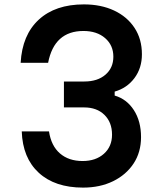

<svg xmlns="http://www.w3.org/2000/svg" viewBox="-20 -837 740 874"><path d="M622 -213Q622 -144 588 -92.5Q554 -41 494.5 -12Q435 17 358 17Q230 17 156.5 -50.5Q83 -118 79 -239H203Q213 -173 253 -138.5Q293 -104 356 -104Q416 -104 453 -137Q490 -170 490 -224Q490 -280 455.5 -314Q421 -348 363 -348H271V-466H364Q424 -466 460 -497Q496 -528 496 -579Q496 -631 458.5 -663.5Q421 -696 360 -696Q227 -696 199 -551H74Q81 -678 156.5 -747.5Q232 -817 362 -817Q440 -817 499.5 -789Q559 -761 592.5 -710Q626 -659 626 -590Q626 -527 592 -481.5Q558 -436 502 -420V-402Q557 -386 589.5 -335.5Q622 -285 622 -213Z"/></svg>

Font: Martian Mono Medium
Style: Regular
Weight: 500
Monospace: yes
Designer: Roman Shamin
Foundry: Evil Martians
Version: Version 1.000; ttfautohint (v1.8.4.7-5d5b)